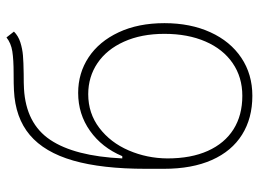

<svg xmlns="http://www.w3.org/2000/svg" viewBox="-121 -648 780 578"><g transform="rotate(-90 269.0 -359.0)"><path d="M335.9 -677.7Q305.7 -677.7 291 -676.8Q186 -670.9 137 -597.7Q87.9 -524.4 81.1 -380.9H87.9Q113.8 -442.4 164.1 -478Q214.4 -513.7 278.3 -513.7Q337.9 -513.7 385.5 -482.2Q433.1 -450.7 460.7 -391.8Q488.3 -333 488.3 -253.9Q488.3 -175.8 460.9 -115.7Q433.6 -55.7 384 -22.5Q334.5 10.7 269.5 10.7Q202.1 10.7 152.6 -20.3Q103 -51.3 76.4 -111.1Q49.8 -170.9 49.8 -255.9V-309.6Q49.8 -442.4 74.7 -528.8Q99.6 -615.2 151.6 -659.2Q203.6 -703.1 286.1 -707Q303.7 -708 336.9 -708Q378.4 -708 403.3 -711.9Q428.2 -715.8 445.3 -729.5L462.9 -707Q449.7 -693.8 430.4 -687.7Q411.1 -681.6 391.1 -679.9Q371.1 -678.2 335.9 -677.7ZM456.1 -253.9Q456.1 -323.7 432.6 -375.7Q409.2 -427.7 367.9 -455.6Q326.7 -483.4 274.4 -483.4Q216.8 -483.4 172.9 -450Q128.9 -416.5 105.2 -361.6Q81.5 -306.6 81.1 -245.1Q81.1 -173.8 103.8 -123.3Q126.5 -72.8 168.7 -46.1Q210.9 -19.5 269.5 -19.5Q325.7 -19.5 367.9 -48.6Q410.2 -77.6 433.1 -130.6Q456.1 -183.6 456.1 -253.9Z"/></g></svg>

Font: Pretendard JP Thin
Style: Regular
Weight: 100
Designer: Base glyphs from Inter by Rasmus Andersson; Hangeul glyphs from Noto Sans CJK(Source Han Sans) by Jang Soo-young and Kan
Foundry: Kil Hyung-jin
Version: Version 1.309